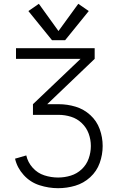

<svg xmlns="http://www.w3.org/2000/svg" viewBox="-20 -783 615 1008"><path d="M285 205Q236 205 187.5 189.5Q139 174 104.5 136Q70 98 59 50L118 33Q126 69 151.5 97.5Q177 126 212.5 137.5Q248 149 285 149Q319 149 351.5 139Q384 129 409 105.5Q434 82 445.5 49.5Q457 17 457 -16.5Q457 -50 445.5 -81.5Q434 -113 409.5 -136.5Q385 -160 353 -170Q321 -180 288 -180H153V-236L403 -474H64V-530H477V-474L228 -236H288Q333 -236 376.5 -223Q420 -210 454 -179Q488 -148 503.5 -105Q519 -62 519 -16.5Q519 29 503.5 72.5Q488 116 453.5 147.5Q419 179 375 192Q331 205 285 205ZM253 -572 129 -725 184 -763 287 -620 391 -763 446 -725 322 -572Z"/></svg>

Font: Jozsika Light
Style: Regular
Weight: 300
Monospace: yes
Designer: Belleve Invis
Foundry: Belleve Invis
Version: 2.1.0